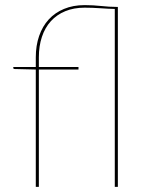

<svg xmlns="http://www.w3.org/2000/svg" viewBox="-20 -731 579 751"><path d="M120 0V-459L38 -461Q32 -461 32 -465V-469H120V-507Q120 -552.5 133 -590.2Q146 -628 170.5 -654.8Q195 -681.5 230.5 -696.2Q266 -711 311 -711Q344 -711 376.2 -707.5Q408.5 -704 435 -704H441V0H429V-696Q403.5 -696.5 371.8 -698.8Q340 -701 311 -701Q268.5 -701 235.2 -687.2Q202 -673.5 179 -648.2Q156 -623 144 -587Q132 -551 132 -507V-469H287V-459H132V0Z"/></svg>

Font: Lato Hairline
Style: Regular
Weight: 100
Designer: Lukasz Dziedzic
Foundry: tyPoland Lukasz Dziedzic
Version: Version 2.007; 2014-02-27